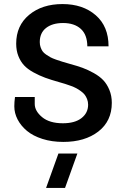

<svg xmlns="http://www.w3.org/2000/svg" viewBox="-20 -691 624 950"><path d="M293 11.2Q236.3 11.2 189.7 -3.7Q143.1 -18.6 113.3 -43.5Q83.5 -68.4 67.1 -99.9Q50.8 -131.3 50.8 -165Q50.8 -186 54.2 -210.9H151.9V-176.8Q151.9 -141.6 188.5 -111.3Q225.1 -81.1 291 -81.1Q350.6 -81.1 383.3 -106.7Q416 -132.3 416 -172.9Q416 -187.5 411.1 -200.2Q406.2 -212.9 399.2 -222.2Q392.1 -231.4 379.9 -240.2Q367.7 -249 357.2 -254.6Q346.7 -260.3 329.8 -266.4Q313 -272.5 302.2 -275.9Q291.5 -279.3 273.9 -284.2Q232.4 -295.9 203.6 -306.4Q174.8 -316.9 145.5 -333Q116.2 -349.1 98.9 -367.9Q81.5 -386.7 70.8 -413.8Q60.1 -440.9 60.1 -475.1Q60.1 -564.5 124.3 -617.7Q188.5 -670.9 289.1 -670.9Q390.1 -670.9 453.6 -615.7Q517.1 -560.5 517.1 -461.9H412.1Q411.6 -519.5 379.6 -548.3Q347.7 -577.1 292 -577.1Q239.3 -577.1 208 -552.7Q176.8 -528.3 176.8 -482.9Q176.8 -469.2 180.7 -457.8Q184.6 -446.3 190.4 -437.7Q196.3 -429.2 208 -421.1Q219.7 -413.1 229.5 -407.7Q239.3 -402.3 257.8 -395.8Q276.4 -389.2 289.1 -385.5Q301.8 -381.8 325.2 -375Q361.3 -365.2 388.2 -355.5Q415 -345.7 443.8 -329.6Q472.7 -313.5 491 -294.2Q509.3 -274.9 521.2 -246.1Q533.2 -217.3 533.2 -182.1Q533.2 -91.8 466.6 -40.3Q399.9 11.2 293 11.2ZM208 238.8 269 68.8H362.8L301.8 238.8Z"/></svg>

Font: Human Sans Medium
Style: Regular
Weight: 500
Designer: Tim Radville
Foundry: Continuum
Version: Version 1.000;FEAKit 1.0